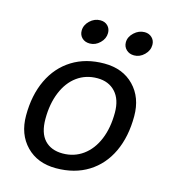

<svg xmlns="http://www.w3.org/2000/svg" viewBox="-104 -760 756 853"><g transform="rotate(15 274.0 -333.0)"><path d="M43 -182Q43 -276 76.5 -346.5Q110 -417 172.5 -456Q235 -495 320 -495Q405 -495 456.5 -442Q508 -389 508 -303Q508 -209 475 -138.5Q442 -68 379.5 -29Q317 10 231 10Q146 10 94.5 -43Q43 -96 43 -182ZM421 -296Q421 -357 390 -390.5Q359 -424 307 -424Q254 -424 214 -395Q174 -366 152 -312.5Q130 -259 130 -190Q130 -125 160 -93Q190 -61 243 -61Q296 -61 336.5 -90.5Q377 -120 399 -173Q421 -226 421 -296ZM184 -610Q184 -636 205 -656Q226 -676 253 -676Q274 -676 287 -663Q300 -650 300 -630Q300 -604 279.5 -584Q259 -564 233 -564Q211 -564 197.5 -577Q184 -590 184 -610ZM387 -611Q387 -636 408.5 -656Q430 -676 457 -676Q477 -676 490.5 -663Q504 -650 504 -630Q504 -604 483.5 -584Q463 -564 437 -564Q415 -564 401 -577.5Q387 -591 387 -611Z"/></g></svg>

Font: Niramit
Style: Italic
Weight: 400
Italic angle: -10°
Version: Version 1.000; ttfautohint (v1.6)